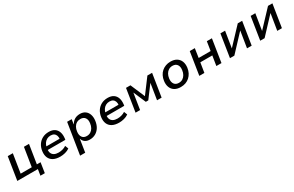

<svg xmlns="http://www.w3.org/2000/svg" viewBox="201 -1984 5576 3639"><g transform="rotate(-30 2989.0 -164.0)"><path d="M483 133 504 0H54L132 -498H243L178 -88H421L486 -498H597L532 -87H613L579 133Z M994 9Q903 9 844 -22.5Q785 -54 760 -113Q735 -172 746 -252Q756 -327 793 -384.5Q830 -442 891 -475Q952 -508 1032 -508Q1109 -508 1157.5 -475.5Q1206 -443 1226 -384Q1246 -325 1236 -246L1232 -220H826L837 -292H1167L1146 -270Q1154 -321 1142.5 -356.5Q1131 -392 1102.5 -411.5Q1074 -431 1028 -431Q982 -431 945.5 -410.5Q909 -390 885.5 -354Q862 -318 854 -272L851 -251Q841 -194 856 -154.5Q871 -115 908.5 -94.5Q946 -74 1003 -74Q1044 -74 1088 -85Q1132 -96 1171 -122L1199 -50Q1156 -19 1100.5 -5Q1045 9 994 9Z M1324 180 1432 -499H1532L1516 -396H1519Q1542 -436 1571.5 -460.5Q1601 -485 1637 -496.5Q1673 -508 1713 -508Q1783 -508 1829 -474.5Q1875 -441 1894.5 -382.5Q1914 -324 1904 -249Q1894 -172 1859.5 -114.5Q1825 -57 1768.5 -24Q1712 9 1639 9Q1578 9 1538 -18.5Q1498 -46 1483 -95H1479L1436 180ZM1623 -78Q1671 -78 1707 -100.5Q1743 -123 1766 -163.5Q1789 -204 1795 -257Q1806 -331 1774 -375.5Q1742 -420 1675 -420Q1628 -420 1591.5 -398.5Q1555 -377 1532 -337Q1509 -297 1503 -243Q1493 -168 1524.5 -123Q1556 -78 1623 -78Z M2283 9Q2192 9 2133 -22.5Q2074 -54 2049 -113Q2024 -172 2035 -252Q2045 -327 2082 -384.5Q2119 -442 2180 -475Q2241 -508 2321 -508Q2398 -508 2446.5 -475.5Q2495 -443 2515 -384Q2535 -325 2525 -246L2521 -220H2115L2126 -292H2456L2435 -270Q2443 -321 2431.5 -356.5Q2420 -392 2391.5 -411.5Q2363 -431 2317 -431Q2271 -431 2234.5 -410.5Q2198 -390 2174.5 -354Q2151 -318 2143 -272L2140 -251Q2130 -194 2145 -154.5Q2160 -115 2197.5 -94.5Q2235 -74 2292 -74Q2333 -74 2377 -85Q2421 -96 2460 -122L2488 -50Q2445 -19 2389.5 -5Q2334 9 2283 9Z M2642 0 2720 -498H2817L2952 -182L3188 -498H3291L3212 0H3112L3168 -350L2967 -81H2913L2797 -350H2796L2741 0Z M3631 9Q3551 9 3498 -23.5Q3445 -56 3422 -115.5Q3399 -175 3410 -252Q3418 -311 3442 -358.5Q3466 -406 3504 -439Q3542 -472 3590.5 -490Q3639 -508 3696 -508Q3776 -508 3829 -475Q3882 -442 3905 -384Q3928 -326 3918 -248Q3910 -188 3885.5 -141Q3861 -94 3823.5 -60Q3786 -26 3737.5 -8.5Q3689 9 3631 9ZM3638 -78Q3686 -78 3721.5 -100.5Q3757 -123 3780.5 -163.5Q3804 -204 3810 -257Q3821 -331 3789 -375.5Q3757 -420 3689 -420Q3643 -420 3606.5 -398Q3570 -376 3547 -336Q3524 -296 3517 -243Q3507 -168 3539 -123Q3571 -78 3638 -78Z M4037 0 4115 -498H4226L4196 -300H4458L4489 -498H4600L4522 0H4410L4444 -213H4182L4148 0Z M4708 0 4786 -498H4888L4831 -142L5166 -498H5262L5183 0H5081L5139 -358L4804 0Z M5370 0 5448 -498H5550L5493 -142L5828 -498H5924L5845 0H5743L5801 -358L5466 0Z"/></g></svg>

Font: Nunito Sans 7pt SemiBold
Style: Italic
Weight: 600
Italic angle: -9°
Designer: Vernon Adams
Foundry: Vernon Adams
Version: Version 3.101;gftools[0.9.27]